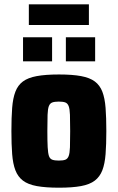

<svg xmlns="http://www.w3.org/2000/svg" viewBox="-20 -864 547 892"><path d="M254 8Q192 8 151 0.5Q110 -7 86.5 -25Q63 -43 51.5 -73Q40 -103 36.5 -148Q33 -193 33 -255Q33 -318 36.5 -363Q40 -408 51.5 -438Q63 -468 86.5 -485.5Q110 -503 151 -510.5Q192 -518 254 -518Q316 -518 356.5 -510.5Q397 -503 420.5 -485.5Q444 -468 455.5 -438Q467 -408 470.5 -363Q474 -318 474 -255Q474 -193 470.5 -148Q467 -103 455.5 -73Q444 -43 420.5 -25Q397 -7 356.5 0.5Q316 8 254 8ZM253 -118Q273 -118 283.5 -122Q294 -126 299 -139Q304 -152 305 -180Q306 -208 306 -255Q306 -303 305 -330.5Q304 -358 299 -371Q294 -384 283.5 -388Q273 -392 253 -392Q234 -392 223 -388Q212 -384 207 -371Q202 -358 201 -330.5Q200 -303 200 -255Q200 -208 201.5 -180Q203 -152 207.5 -139Q212 -126 223 -122Q234 -118 253 -118ZM87 -579V-691H222V-579ZM286 -579V-691H422V-579ZM114 -748V-844H393V-748Z"/></svg>

Font: Saira SemiCondensed ExtraBold
Style: Regular
Weight: 800
Width: 4
Designer: Hector Gatti with collaboration of the Omnibus-Type team
Foundry: Omnibus-Type
Version: Version 1.101